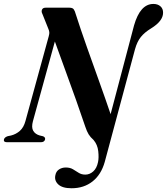

<svg xmlns="http://www.w3.org/2000/svg" viewBox="-48 -740 869 999"><path d="M649.5 -608Q681.5 -719.5 750 -719.5Q773 -719.5 787 -707Q801 -694.5 800.5 -673Q800 -630.5 738.5 -592.5Q704 -571.5 684.8 -547.5Q665.5 -523.5 654.5 -484L497 102.5Q478.5 168.5 433.5 204Q388.5 239.5 324.5 239.5Q276.5 239.5 255.2 219.5Q234 199.5 240 172Q243.5 152 258.8 141.8Q274 131.5 294.5 131.5Q316.5 131.5 331.8 140.8Q347 150 361.5 159.2Q376 168.5 396 168.5Q418.5 168.5 437 152Q455.5 135.5 462 103.5Q467 81 463.2 46.8Q459.5 12.5 438.5 -12Q422.5 -26 413.2 -41Q404 -56 395.5 -81.5Q374.5 -144.5 348 -218.8Q321.5 -293 293 -371Q264.5 -449 237.5 -524L123.5 -110Q114.5 -77 125 -59.2Q135.5 -41.5 159 -35L176 -31Q189 -25.5 186.5 -14.5Q183 0 164 0H-11Q-31 0 -27.5 -14.5Q-24.5 -26 -7.5 -31.5L9.5 -35Q35.5 -41.5 55.5 -59.2Q75.5 -77 84.5 -110.5L205.5 -551Q209.5 -564.5 208.5 -573Q207.5 -581.5 203 -591.5L173 -666.5Q166 -679.5 170.5 -689.8Q175 -700 189.5 -700H313.5Q323.5 -700 330 -696.5Q336.5 -693 341.5 -680.5Q371.5 -587 404.8 -493.2Q438 -399.5 469.8 -311.2Q501.5 -223 527.5 -146Z"/></svg>

Font: Fraunces 72pt S000 SemiBold
Style: Italic
Weight: 600
Italic angle: -16°
Version: Version 1.000; ttfautohint (v1.8.3)